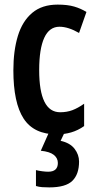

<svg xmlns="http://www.w3.org/2000/svg" viewBox="-20 -666 418 833"><path d="M227 -83Q127 -83 82.5 -151.5Q38 -220 38 -361Q38 -446 57.5 -510Q77 -574 119.5 -610Q162 -646 230 -646Q273 -646 302 -637.5Q331 -629 355 -614L323 -523Q276 -550 238 -550Q194 -550 172 -502Q150 -454 150 -362Q150 -179 241 -179Q270 -179 294 -188Q318 -197 345 -216V-119Q318 -100 288.5 -91.5Q259 -83 227 -83ZM323 35Q323 90 294 118.5Q265 147 194 147Q177 147 163 146Q149 145 136 141V72Q148 75 163 77Q178 79 189 79Q231 79 231 41Q231 20 213.5 6Q196 -8 157 -12L193 -93H261L243 -55Q284 -46 303.5 -20.5Q323 5 323 35Z"/></svg>

Font: Noto Sans Kannada UI ExtraCondensed SemiBold
Style: Regular
Weight: 600
Width: 2
Designer: Jelle Bosma - Monotype Design Team
Foundry: Monotype Imaging Inc.
Version: Version 2.005; ttfautohint (v1.8.4.7-5d5b)